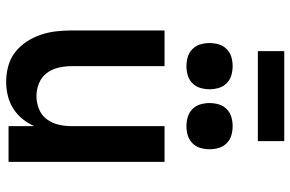

<svg xmlns="http://www.w3.org/2000/svg" viewBox="-184 -776 967 640"><g transform="rotate(90 300.0 -455.5)"><path d="M252 8Q226 8 200 1Q174 -6 153.5 -22Q133 -38 118.5 -60Q104 -82 95.5 -107Q87 -132 84 -158Q81 -184 81 -210V-520H200V-210Q200 -188 205 -166.5Q210 -145 223 -127.5Q236 -110 257 -101.5Q278 -93 300 -93Q322 -93 343 -101.5Q364 -110 377 -127.5Q390 -145 395 -166.5Q400 -188 400 -210V-520H519V0H400V-86Q391 -65 376 -46.5Q361 -28 341 -15.5Q321 -3 298 2.5Q275 8 252 8ZM400 -593Q384 -593 369 -597.5Q354 -602 343 -613Q332 -624 327.5 -639Q323 -654 323 -670Q323 -686 327.5 -701Q332 -716 343 -727Q354 -738 369 -742.5Q384 -747 400 -747Q416 -747 431 -742.5Q446 -738 457 -727Q468 -716 472.5 -701Q477 -686 477 -670Q477 -654 472.5 -639Q468 -624 457 -613Q446 -602 431 -597.5Q416 -593 400 -593ZM200 -593Q184 -593 169 -597.5Q154 -602 143 -613Q132 -624 127.5 -639Q123 -654 123 -670Q123 -686 127.5 -701Q132 -716 143 -727Q154 -738 169 -742.5Q184 -747 200 -747Q216 -747 231 -742.5Q246 -738 257 -727Q268 -716 272.5 -701Q277 -686 277 -670Q277 -654 272.5 -639Q268 -624 257 -613Q246 -602 231 -597.5Q216 -593 200 -593ZM150 -831V-919H450V-831Z"/></g></svg>

Font: Iosevka Custom Extended
Style: Bold
Weight: 700
Width: 7
Monospace: yes
Designer: Belleve Invis
Foundry: Belleve Invis
Version: Version 11.2.4; ttfautohint (v1.8.4)